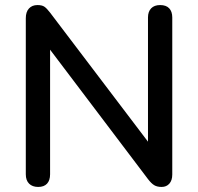

<svg xmlns="http://www.w3.org/2000/svg" viewBox="-20 -732 783 759"><path d="M131 7Q108 7 95 -6Q82 -19 82 -43V-660Q82 -685 94.5 -698.5Q107 -712 128 -712Q146 -712 155.5 -705.5Q165 -699 178 -682L590 -139H565V-663Q565 -686 577.5 -699Q590 -712 613 -712Q637 -712 649 -699Q661 -686 661 -663V-42Q661 -19 649.5 -6Q638 7 619 7Q601 7 589.5 0Q578 -7 565 -24L155 -566H178V-43Q178 -19 166 -6Q154 7 131 7Z"/></svg>

Font: Nunito ExtraLight SemiBold
Style: Regular
Weight: 600
Version: Version 3.602